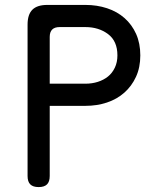

<svg xmlns="http://www.w3.org/2000/svg" viewBox="-20 -750 640 780"><path d="M182 -320V-35Q182 -12 171 -1Q160 10 137 10Q114 10 103 -1Q92 -12 92 -35V-650Q92 -691 111.5 -710.5Q131 -730 172 -730H327Q374 -730 415 -716.5Q456 -703 486 -676.5Q516 -650 533 -612Q550 -574 550 -525Q550 -476 532.5 -438Q515 -400 485 -373.5Q455 -347 414.5 -333.5Q374 -320 327 -320ZM182 -410H327Q354 -410 377.5 -417.5Q401 -425 418.5 -439Q436 -453 446.5 -475Q457 -497 457 -525Q457 -583 419 -611.5Q381 -640 327 -640H222Q202 -640 192 -630Q182 -620 182 -600Z"/></svg>

Font: Maple Mono Normal
Style: Regular
Weight: 400
Monospace: yes
Designer: subframe7536
Version: Version 7.000